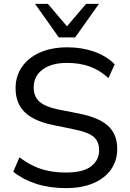

<svg xmlns="http://www.w3.org/2000/svg" viewBox="-20 -957 668 986"><path d="M319 9Q234 9 166 -13Q98 -35 48 -75L80 -149Q115 -123 151 -105.5Q187 -88 228.5 -79.5Q270 -71 319 -71Q406 -71 447.5 -102.5Q489 -134 489 -186Q489 -231 460 -255Q431 -279 359 -293L252 -315Q155 -335 107.5 -380.5Q60 -426 60 -504Q60 -567 93.5 -614.5Q127 -662 186.5 -688Q246 -714 326 -714Q400 -714 463 -692Q526 -670 569 -627L537 -556Q492 -597 440.5 -615.5Q389 -634 324 -634Q245 -634 199 -600Q153 -566 153 -508Q153 -462 182 -435.5Q211 -409 278 -395L385 -374Q487 -354 534.5 -311Q582 -268 582 -192Q582 -132 550 -86.5Q518 -41 459 -16Q400 9 319 9ZM282 -765 160 -937H226L324 -822L422 -937H488L366 -765Z"/></svg>

Font: Mulish ExtraLight Medium
Style: Regular
Weight: 500
Version: Version 3.603